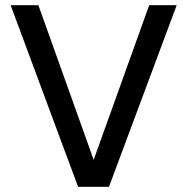

<svg xmlns="http://www.w3.org/2000/svg" viewBox="-20 -720 722 740"><path d="M281 0 21 -700H128L341 -104L555 -700H661L400 0Z"/></svg>

Font: DM Sans 11pt Medium
Style: Regular
Weight: 500
Version: Version 4.004;gftools[0.9.30]